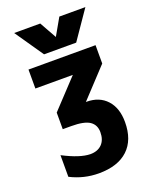

<svg xmlns="http://www.w3.org/2000/svg" viewBox="-178 -864 947 1190"><g transform="rotate(-20 295.0 -269.5)"><path d="M77.1 42Q185.5 98.6 253.9 99.6Q302.7 99.6 330.6 71.3Q358.4 43 358.4 -7.8Q358.4 -55.7 322.8 -80.1Q287.1 -104.5 201.2 -104.5H145.5V-213.9L319.3 -399.4H72.3V-524.4H514.6V-403.3L337.9 -213.9H341.8Q425.8 -213.9 474.6 -160.6Q523.4 -107.4 523.4 -14.6Q523.4 103.5 456.1 166.5Q388.7 229.5 263.7 229.5Q165 229.5 77.1 184.6ZM300.8 -656.2 364.3 -767.6H536.1L407.2 -580.1H195.3L66.4 -767.6H238.3Z"/></g></svg>

Font: Gen Shin Gothic Heavy
Style: Bold
Weight: 900
Designer: [Source Han Sans]
Ryoko NISHIZUKA  (kana & ideographs); Paul D. Hunt (Latin, Greek & Cyrillic); Wenlong ZHANG  (bopomofo
Version: Version 1.002.20150607